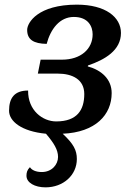

<svg xmlns="http://www.w3.org/2000/svg" viewBox="-20 -568 550 827"><path d="M176 239C253 239 311 186 311 117C311 79 297 52 250 8C392 2 461 -74 461 -167C461 -227 417 -266 358 -282L359 -286C432 -311 501 -351 501 -426C501 -494 435 -548 311 -548C144 -548 97 -471 97 -439C97 -397 125 -380 181 -379C198 -443 237 -495 298 -495C361 -495 379 -453 379 -420C379 -357 328 -311 247 -311H155L143 -251H228C293 -251 343 -225 343 -163C343 -94 312 -45 222 -45C164 -45 100 -92 101 -178C43 -178 19 -147 19 -91C19 -46 72 -2 178 8C212 48 230 77 230 108C230 141 203 173 160 173C134 173 116 164 109 152C97 164 94 175 94 189C94 219 130 239 176 239Z"/></svg>

Font: Noto Serif Semi
Style: Italic
Weight: 600
Italic angle: -12°
Designer: Monotype Design Team
Foundry: Monotype Imaging Inc.
Version: Version 1.901